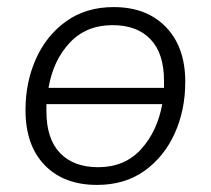

<svg xmlns="http://www.w3.org/2000/svg" viewBox="-20 -514 595 542"><path d="M254 8Q160 8 106 -48Q52 -104 52 -203Q52 -282 81.5 -348Q111 -414 167 -454Q223 -494 301 -494Q394 -494 448.5 -437.5Q503 -381 503 -283Q503 -203 473 -137Q443 -71 387.5 -31.5Q332 8 254 8ZM298 -443Q223 -443 176.5 -393Q130 -343 117 -266H443Q443 -276 443 -286Q443 -363 405 -403Q367 -443 298 -443ZM257 -42Q332 -42 378 -92.5Q424 -143 438 -220H111Q111 -210 111 -200Q111 -122 149.5 -82Q188 -42 257 -42Z"/></svg>

Font: Nunito Light
Style: Italic
Weight: 300
Italic angle: -9°
Designer: Vernon Adams
Foundry: Vernon Adams
Version: Version 3.601; ttfautohint (v1.8.2.53-6de2)